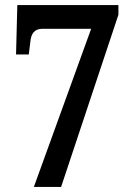

<svg xmlns="http://www.w3.org/2000/svg" viewBox="-20 -734 524 754"><path d="M113 0H220L445 -676V-714H48L43 -520H93L99 -568C102 -604 116 -621 148 -621H338Z"/></svg>

Font: Noto Serif Ethiopic Condensed SemiBold
Style: Regular
Weight: 600
Width: 3
Designer: Monotype Design Team
Foundry: Monotype Imaging Inc.
Version: Version 2.102